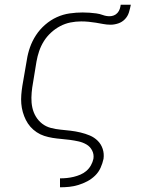

<svg xmlns="http://www.w3.org/2000/svg" viewBox="-20 -591 640 816"><path d="M235 205V167H236Q250 167 264.5 165.5Q279 164 293.5 160.5Q308 157 322 151Q336 145 347.5 135Q359 125 366.5 111.5Q374 98 377 84Q380 65 371.5 48.5Q363 32 347.5 23Q332 14 314 10Q296 6 277.5 3.5Q259 1 240.5 -0.5Q222 -2 203.5 -5Q185 -8 168 -13.5Q151 -19 136 -29Q121 -39 109.5 -52Q98 -65 90 -81Q82 -97 77 -114.5Q72 -132 70.5 -150.5Q69 -169 70.5 -188Q72 -207 75 -226L94 -336Q98 -363 107.5 -390Q117 -417 133 -441.5Q149 -466 172 -486Q195 -506 221.5 -518Q248 -530 276 -534Q304 -538 331 -538Q346 -538 360.5 -537Q375 -536 389.5 -534Q404 -532 417.5 -527Q431 -522 446 -522Q455 -522 464 -525.5Q473 -529 479.5 -536.5Q486 -544 489 -553Q492 -562 493 -571H536Q533 -555 528 -538.5Q523 -522 511 -509.5Q499 -497 482.5 -491.5Q466 -486 450 -486Q434 -486 418.5 -489Q403 -492 387.5 -494.5Q372 -497 356.5 -498.5Q341 -500 325 -500Q302 -500 279.5 -495.5Q257 -491 236 -480Q215 -469 197 -452.5Q179 -436 166.5 -416Q154 -396 146.5 -374Q139 -352 135 -329L117 -219Q114 -198 113.5 -176Q113 -154 117.5 -133.5Q122 -113 132.5 -95.5Q143 -78 159 -65.5Q175 -53 195.5 -47.5Q216 -42 237.5 -40Q259 -38 280 -35.5Q301 -33 322 -28Q343 -23 362 -15Q381 -7 395.5 7.5Q410 22 416.5 42Q423 62 420 84Q416 103 407.5 122Q399 141 384 155.5Q369 170 351 179.5Q333 189 313.5 195Q294 201 274.5 203Q255 205 236 205Z"/></svg>

Font: Iosevka Slab XLtEx
Style: Italic
Weight: 200
Width: 7
Italic angle: -9°
Monospace: yes
Designer: Belleve Invis
Foundry: Belleve Invis
Version: Version 11.1.0; ttfautohint (v1.8.3)